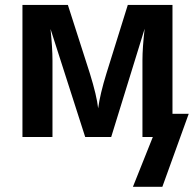

<svg xmlns="http://www.w3.org/2000/svg" viewBox="-20 -548 780 768"><path d="M591.3 0H549.8V-306.6Q549.8 -356.9 558.6 -433.1L424.8 0H320.8L182.1 -432.1Q189.9 -356.4 189.9 -306.6V0H69.8V-528.3H251.5L339.4 -254.4Q367.2 -164.6 372.6 -114.7Q380.4 -172.4 405.8 -254.4L491.2 -528.3H669.9V-92.8H734.9L629.4 199.2H511.7Z"/></svg>

Font: Arial
Style: Bold
Weight: 700
Designer: Steve Matteson
Foundry: Ascender Corporation
Version: Version 2.00.3